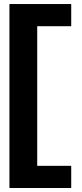

<svg xmlns="http://www.w3.org/2000/svg" viewBox="-20 -744 408 956"><path d="M27 192.1H334.6V81.7H165.3V-613.5H334.6V-723.9H27Z"/></svg>

Font: Anybody Thin
Style: Regular
Weight: 100
Designer: Tyler Finck
Foundry: Etcetera Type Company
Version: Version 1.114;gftools[0.9.25]